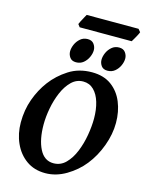

<svg xmlns="http://www.w3.org/2000/svg" viewBox="-139 -1031 860 1130"><g transform="rotate(15 291.0 -466.5)"><path d="M576.2 -377.9Q576.2 -309.1 549.8 -237.3Q523.4 -165.5 479 -109.9Q437.5 -57.6 376.2 -21.2Q314.9 15.1 249.5 15.1Q182.1 15.1 134 -19.3Q85.9 -53.7 60.1 -111.1Q34.2 -168.5 34.2 -236.8Q34.2 -313 57.9 -378.7Q81.5 -444.3 121.1 -497.1Q162.1 -551.8 222.9 -590.8Q283.7 -629.9 363.8 -629.9Q435.1 -629.9 482.2 -595.5Q529.3 -561 552.7 -503.9Q576.2 -446.8 576.2 -377.9ZM444.8 -369.1Q444.8 -424.3 431.6 -468.3Q418.5 -512.2 392.3 -538.1Q366.2 -564 328.1 -564Q287.1 -564 256.8 -534.4Q226.6 -504.9 206.5 -458Q186.5 -411.1 176.8 -358.6Q167 -306.2 167 -259.8Q167 -168.5 196 -111.1Q225.1 -53.7 281.2 -53.7Q324.7 -53.7 355.7 -85Q386.7 -116.2 406.5 -165Q426.3 -213.9 435.5 -268.3Q444.8 -322.8 444.8 -369.1ZM530.8 -757.8Q530.8 -737.3 520.8 -715.1Q510.7 -692.9 492.2 -677.5Q473.6 -662.1 447.3 -662.1Q421.4 -662.1 409.4 -679Q397.5 -695.8 397.5 -715.8Q397.5 -735.8 407.2 -758.1Q417 -780.3 435.5 -796.1Q454.1 -812 480 -812Q505.9 -812 518.3 -794.9Q530.8 -777.8 530.8 -757.8ZM339.4 -757.8Q339.4 -737.3 329.3 -715.1Q319.3 -692.9 300.8 -677.5Q282.2 -662.1 255.9 -662.1Q230 -662.1 218 -679Q206.1 -695.8 206.1 -715.8Q206.1 -735.8 215.8 -758.1Q225.6 -780.3 244.1 -796.1Q262.7 -812 288.6 -812Q314.5 -812 326.9 -794.9Q339.4 -777.8 339.4 -757.8ZM575.2 -930.7Q573.2 -923.8 566.2 -910.6Q559.1 -897.5 551.8 -884.8Q544.4 -872.1 541 -866.7H224.1L211.4 -883.3Q213.9 -890.1 220.5 -902.8Q227.1 -915.5 234.4 -928.5Q241.7 -941.4 245.1 -947.8H561Z"/></g></svg>

Font: Gentium Book Plus
Style: Bold Italic
Weight: 700
Italic angle: -8°
Designer: Victor Gaultney, Annie Olsen, Iska Routamaa, Becca Hirsbrunner
Foundry: SIL International
Version: Version 6.101